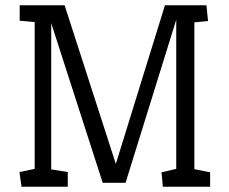

<svg xmlns="http://www.w3.org/2000/svg" viewBox="-20 -711 871 731"><path d="M62 0 54 -56 112 -68V-627L55 -632V-691H226L421 -87L608 -691H766L772 -631L720 -626V-67L780 -55V0H600L595 -55L651 -68V-636L458 -15H371L175 -623V-66L238 -56V0Z"/></svg>

Font: Kreon Light Light
Style: Regular
Weight: 300
Version: Version 2.002